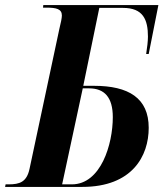

<svg xmlns="http://www.w3.org/2000/svg" viewBox="-43 -734 648 754"><path d="M-23 0H280C477 0 541 -122 541 -232C541 -349 462 -397 326 -397H284L347 -703H440C519 -703 538 -657 538 -590C538 -573 535 -547 531 -522H541L579 -714H127L126 -704H139C178 -704 200 -699 200 -673C200 -664 196 -644 190 -620L73 -71C62 -19 34 -10 -9 -10H-21ZM239 -10H201L282 -387H307C367 -387 400 -352 400 -274C400 -167 353 -10 239 -10Z"/></svg>

Font: Noto Serif Display Condensed
Style: Bold Italic
Weight: 700
Width: 3
Italic angle: -12°
Designer: Monotype Design Team
Foundry: Monotype Imaging Inc.
Version: Version 2.009